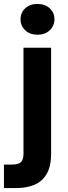

<svg xmlns="http://www.w3.org/2000/svg" viewBox="-54 -738 344 973"><path d="M-34 215V96H7Q39 96 52 83.5Q65 71 65 42V-496H205V41Q205 104 183 142.5Q161 181 121.5 198Q82 215 28 215ZM136 -562Q98 -562 74 -584.5Q50 -607 50 -640Q50 -674 74 -696Q98 -718 136 -718Q174 -718 198 -696Q222 -674 222 -640Q222 -607 198 -584.5Q174 -562 136 -562Z"/></svg>

Font: DM Sans 28pt ExtraBold
Style: Regular
Weight: 800
Version: Version 4.004;gftools[0.9.30]